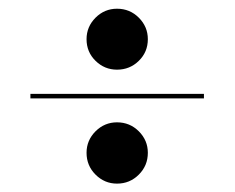

<svg xmlns="http://www.w3.org/2000/svg" viewBox="-20 -438 546 447"><path d="M252.4 -10.5Q223.4 -10.5 202.4 -31.5Q181.5 -52.4 181.5 -82.3Q181.5 -111.3 202.4 -132.3Q223.4 -153.2 252.4 -153.2Q282.3 -153.2 303.2 -132.3Q324.2 -111.3 324.2 -82.3Q324.2 -52.4 303.2 -31.5Q282.3 -10.5 252.4 -10.5ZM252.4 -275.8Q223.4 -275.8 202.4 -296.4Q181.5 -316.9 181.5 -346.8Q181.5 -375.8 202.4 -396.8Q223.4 -417.7 252.4 -417.7Q282.3 -417.7 303.2 -396.8Q324.2 -375.8 324.2 -346.8Q324.2 -316.9 303.2 -296.4Q282.3 -275.8 252.4 -275.8ZM50.8 -208.9V-219.4H454.8V-208.9Z"/></svg>

Font: Playfair 144pt SemiCondensed Black
Style: Regular
Weight: 900
Width: 4
Designer: Claus Eggers Sørensen
Foundry: Claus Eggers Sørensen
Version: Version 2.203